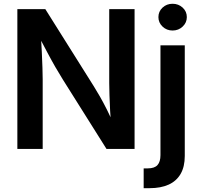

<svg xmlns="http://www.w3.org/2000/svg" viewBox="-20 -775 1046 999"><path d="M70.3 0V-727.5H215.8L468.3 -325.7Q482.9 -302.7 500.2 -272.2Q517.6 -241.7 536.4 -204.3Q555.2 -167 573.2 -123.5L558.6 -116.2Q555.2 -155.3 553 -197.8Q550.8 -240.2 549.6 -278.8Q548.3 -317.4 548.3 -342.8V-727.5H680.2V0H534.2L306.6 -361.8Q287.1 -393.1 267.8 -426.5Q248.5 -460 226.1 -502.4Q203.6 -544.9 173.3 -602.5L191.9 -606.4Q195.3 -553.2 197.5 -505.9Q199.7 -458.5 200.9 -421.6Q202.1 -384.8 202.1 -362.3V0ZM814.9 -539.1H941.4V36.6Q941.4 92.3 919.9 129.6Q898.4 167 857.7 185.5Q816.9 204.1 758.3 204.1H727.5V101.1H748.5Q784.2 101.1 799.6 83.7Q814.9 66.4 814.9 32.2ZM877.9 -616.2Q847.2 -616.2 825.7 -636.7Q804.2 -657.2 804.2 -686Q804.2 -715.3 825.7 -735.4Q847.2 -755.4 877.9 -755.4Q908.7 -755.4 930.4 -735.4Q952.1 -715.3 952.1 -686Q952.1 -657.2 930.4 -636.7Q908.7 -616.2 877.9 -616.2Z"/></svg>

Font: Inter 18pt SemiBold
Style: Regular
Weight: 600
Designer: Rasmus Andersson
Foundry: rsms
Version: Version 4.001;git-66647c0bb